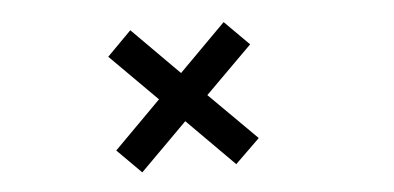

<svg xmlns="http://www.w3.org/2000/svg" viewBox="-35 -531 934 455"><g transform="rotate(-5 432.0 -303.0)"><path d="M287 -134.5 230 -191.5 341.5 -303.5 230.5 -414.5 288 -472.5 399 -361 510 -472.5 568 -414.5 456.5 -303.5 569 -191.5 510.5 -134.5 399 -246.5Z"/></g></svg>

Font: Trispace SemiExpanded
Style: Regular
Weight: 400
Width: 6
Designer: Tyler Finck
Foundry: Etcetera Type Company
Version: Version 1.210; ttfautohint (v1.8.3)